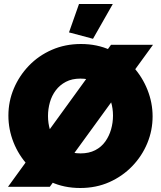

<svg xmlns="http://www.w3.org/2000/svg" viewBox="-20 -934 803 960"><path d="M381 6Q300 6 234 -24.5Q168 -55 120.5 -106.5Q73 -158 47.5 -222.5Q22 -287 22 -356Q22 -427 49 -491Q76 -555 124.5 -605.5Q173 -656 239.5 -685Q306 -714 385 -714Q466 -714 532 -683.5Q598 -653 645 -601Q692 -549 717.5 -484.5Q743 -420 743 -352Q743 -282 716.5 -218Q690 -154 641.5 -103.5Q593 -53 527 -23.5Q461 6 381 6ZM220 -354Q220 -318 230 -284.5Q240 -251 260 -224.5Q280 -198 310.5 -182.5Q341 -167 383 -167Q425 -167 456 -183Q487 -199 506.5 -226.5Q526 -254 535.5 -287.5Q545 -321 545 -356Q545 -392 535 -425Q525 -458 505 -484.5Q485 -511 454 -526Q423 -541 382 -541Q340 -541 309.5 -525Q279 -509 259 -482.5Q239 -456 229.5 -422.5Q220 -389 220 -354ZM745 -710 229 0H20L535 -710ZM445 -740 325 -772 375 -914H544Z"/></svg>

Font: Raleway Thin Black
Style: Regular
Weight: 900
Version: Version 4.026